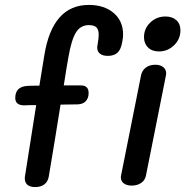

<svg xmlns="http://www.w3.org/2000/svg" viewBox="-20 -760 759 780"><path d="M480 -620Q480 -607 477 -592Q472 -560 458 -546.5Q444 -533 418 -533Q397 -533 386 -542Q375 -551 375 -566Q375 -573 376 -576Q381 -604 381 -619Q381 -639 372 -648.5Q363 -658 341 -658Q307 -658 288.5 -628Q270 -598 258 -528Q247 -466 245 -450L239 -413H309Q340 -413 340 -382Q340 -362 329 -349.5Q318 -337 296 -336L226 -335Q204 -196 178 -42Q174 -21 159.5 -10.5Q145 0 123 0Q100 0 89.5 -11Q79 -22 81 -41L127 -333Q91 -333 79 -332Q42 -332 42 -362Q42 -408 91 -411Q103 -412 140 -412L160 -535Q193 -740 341 -740Q403 -740 441.5 -707.5Q480 -675 480 -620ZM565 -609Q565 -644 590.5 -668.5Q616 -693 652 -693Q680 -693 696.5 -678Q713 -663 713 -637Q713 -601 687 -576Q661 -551 626 -551Q598 -551 581.5 -567Q565 -583 565 -609ZM471 -39Q471 -45 472 -48L553 -454Q557 -474 572.5 -485.5Q588 -497 611 -497Q631 -497 643 -487.5Q655 -478 655 -462Q655 -456 654 -453L573 -47Q569 -27 553 -16.5Q537 -6 515 -6Q495 -6 483 -15Q471 -24 471 -39Z"/></svg>

Font: Mali Medium
Style: Italic
Weight: 500
Italic angle: -10°
Version: Version 1.000; ttfautohint (v1.6)